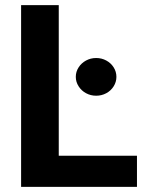

<svg xmlns="http://www.w3.org/2000/svg" viewBox="-20 -727 597 747"><path d="M62.1 -707H208.6V-121.2H512.9V0H62.1ZM274.9 -427.9Q274.9 -448 285.8 -464.8Q296.6 -481.7 314.7 -491.5Q332.8 -501.3 354 -501.3Q375.6 -501.3 393.6 -491.5Q411.7 -481.7 422.3 -464.8Q432.9 -448 432.9 -427.9Q432.9 -408.3 422.3 -391.3Q411.7 -374.2 393.6 -364.4Q375.6 -354.6 354 -354.6Q332.8 -354.6 314.7 -364.4Q296.6 -374.2 285.8 -391.3Q274.9 -408.3 274.9 -427.9Z"/></svg>

Font: Pretendard JP Variable
Style: Regular
Weight: 400
Designer: Base glyphs from Inter by Rasmus Andersson; Hangul glyphs from Noto Sans CJK(Source Han Sans) by Jang Soo-young and Kang
Foundry: Kil Hyung-jin
Version: Version 1.307;Glyphs 3.2 (3192)